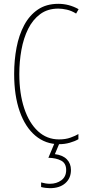

<svg xmlns="http://www.w3.org/2000/svg" viewBox="-20 -744 455 1004"><path d="M285 -699Q229 -699 190 -670Q151 -641 127 -592.5Q103 -544 92 -483Q81 -422 81 -357Q81 -255 106.5 -178Q132 -101 178.5 -58Q225 -15 289 -15Q323 -15 349 -24.5Q375 -34 390 -43V-16Q371 -5 344.5 2.5Q318 10 289 10Q218 10 165 -34.5Q112 -79 83 -161.5Q54 -244 54 -358Q54 -429 66.5 -495Q79 -561 106.5 -612.5Q134 -664 178 -694Q222 -724 285 -724Q341 -724 391 -696L378 -673Q354 -688 329.5 -693.5Q305 -699 285 -699ZM351 145Q351 188 321.5 214Q292 240 241 240Q232 240 219 238.5Q206 237 195 234V210Q220 217 241 217Q276 217 301 198.5Q326 180 326 145Q326 110 300 96Q274 82 233 81L267 0H293L267 62Q308 67 329.5 89Q351 111 351 145Z"/></svg>

Font: Noto Sans Gujarati ExtraCondensed Thin
Style: Regular
Weight: 100
Width: 2
Designer: Jelle Bosma - Monotype Design Team, Universal Thirst
Foundry: Monotype Imaging Inc.
Version: Version 2.106; ttfautohint (v1.8.4.7-5d5b)